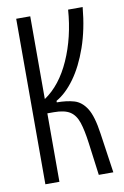

<svg xmlns="http://www.w3.org/2000/svg" viewBox="-78 -707 488 754"><g transform="rotate(-10 166.0 -330.0)"><path d="M41 0V-660H97V-330Q161 -373 200.5 -462Q240 -551 248 -660H306Q298 -572 273.5 -502Q249 -432 214.5 -384.5Q180 -337 141 -315V-309Q180 -309 209.5 -300.5Q239 -292 259 -260.5Q279 -229 289 -158L312 0H254L237 -129Q230 -182 219.5 -213.5Q209 -245 187 -259Q165 -273 123 -273H97V0Z"/></g></svg>

Font: Bricolage Grotesque 96pt Condensed ExtraLight
Style: Regular
Weight: 200
Width: 3
Designer: Mathieu Triay
Foundry: Atelier Triay
Version: Version 1.001; ttfautohint (v1.8.4.7-5d5b);gftools[0.9.33.de